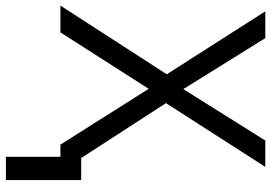

<svg xmlns="http://www.w3.org/2000/svg" viewBox="-158 -596 944 669"><g transform="rotate(90 314.5 -262.0)"><path d="M526.9 0H484.4L290 -307.6L93.3 0H0L239.3 -370.6L20 -713.9H113.3L291 -428.2L470.2 -713.9H562L339.8 -367.7L531.2 -72.3H607.9V189.9H526.9Z"/></g></svg>

Font: Viking Open Sans
Style: Regular
Weight: 400
Foundry: Ascender Corporation
Version: Version 2.001